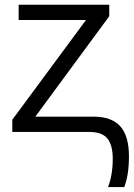

<svg xmlns="http://www.w3.org/2000/svg" viewBox="-20 -549 557 799"><path d="M31.2 0Q31.2 -12.7 31.2 -50.8Q107.4 -154.3 337.9 -465.8Q267.6 -465.8 57.6 -465.8Q57.6 -481.4 57.6 -529.3Q152.3 -529.3 434.6 -529.3Q434.6 -517.6 434.6 -481.4Q357.4 -377 127 -63.5Q187.5 -63.5 370.1 -63.5Q444.3 -63.5 480.5 -23.4Q516.6 16.6 516.6 101.6Q516.6 179.7 497.1 229.5Q474.6 229.5 429.7 229.5Q449.2 177.7 449.2 112.3Q449.2 54.7 426.8 27.3Q404.3 0 351.6 0Q245.1 0 31.2 0Z"/></svg>

Font: Gothic A1
Style: Regular
Weight: 400
Designer: HanYang I&C Co.,Ltd.
Version: Version 2.50